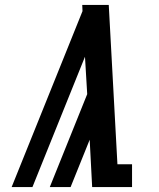

<svg xmlns="http://www.w3.org/2000/svg" viewBox="-20 -755 640 775"><path d="M27 0 313 -710 312 -735H419L454 -92H513V0H352L342 -191L265 0H181L332 -375L323 -526L111 0Z"/></svg>

Font: Iosevka Curly Slab SmBdExObl
Style: Regular
Weight: 600
Width: 7
Italic angle: -9°
Monospace: yes
Designer: Belleve Invis
Foundry: Belleve Invis
Version: Version 11.1.0; ttfautohint (v1.8.3)